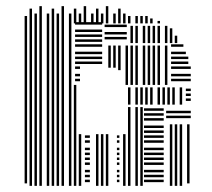

<svg xmlns="http://www.w3.org/2000/svg" viewBox="-20 -604 688 624"><path d="M68 -8H60V-328H68ZM84 0H76V-328H84ZM100 0H92V-328H100ZM116 0H108V-328H116ZM140 0H132V-328H140ZM156 0H148V-328H156ZM172 0H164V-328H172ZM188 0H180V-328H188ZM212 0H204V-328H212ZM228 0H220V-328H228ZM244 0H236V-168H244ZM272 -12H256V-20H272ZM272 -28H256V-36H272ZM272 -44H256V-52H272ZM272 -68H256V-76H272ZM272 -84H256V-92H272ZM272 -100H256V-108H272ZM272 -116H256V-124H272ZM272 -140H256V-148H272ZM272 -156H256V-164H272ZM300 0H292V-168H300ZM316 0H308V-168H316ZM332 0H324V-168H332ZM368 -12H360V-20H368ZM368 -28H360V-36H368ZM368 -44H360V-52H368ZM368 -68H360V-76H368ZM368 -84H360V-92H368ZM368 -100H360V-108H368ZM368 -116H360V-124H368ZM368 -140H360V-148H368ZM368 -156H360V-164H368ZM388 0H380V-168H388ZM404 0H396V-256H404ZM428 0H420V-256H428ZM444 0H436V-256H444ZM512 -12H448V-20H512ZM512 -28H448V-36H512ZM512 -44H448V-52H512ZM512 -68H448V-76H512ZM512 -84H448V-92H512ZM512 -100H448V-108H512ZM512 -116H448V-124H512ZM512 -140H448V-148H512ZM512 -156H448V-164H512ZM512 -172H448V-180H512ZM512 -188H448V-196H512ZM512 -212H448V-220H512ZM512 -228H448V-236H512ZM512 -244H448V-252H512ZM540 0H532V-200H540ZM556 0H548V-200H556ZM572 0H564V-200H572ZM596 -8H588V-200H596ZM600 -220H520V-228H600ZM600 -236H520V-244H600ZM404 -264H396V-320H404ZM428 -264H420V-320H428ZM444 -264H436V-320H444ZM460 -264H452V-320H460ZM476 -264H468V-320H476ZM500 -264H492V-320H500ZM516 -264H508V-320H516ZM532 -264H524V-320H532ZM548 -264H540V-320H548ZM572 -264H564V-320H572ZM600 -276H584V-284H600ZM600 -292H584V-300H600ZM600 -308H584V-316H600ZM68 -328H60V-528H68ZM84 -328H76V-528H84ZM100 -328H92V-528H100ZM116 -328H108V-528H116ZM140 -328H132V-528H140ZM156 -328H148V-528H156ZM172 -328H164V-528H172ZM188 -328H180V-528H188ZM212 -328H204V-528H212ZM240 -340H224V-348H240ZM240 -356H224V-364H240ZM240 -380H224V-388H240ZM312 -396H224V-404H312ZM312 -412H224V-420H312ZM312 -428H224V-436H312ZM312 -452H224V-460H312ZM312 -468H224V-476H312ZM312 -484H224V-492H312ZM312 -500H224V-508H312ZM312 -524H224V-532H312ZM340 -384H332V-456H340ZM356 -384H348V-456H356ZM372 -376H364V-456H372ZM396 -328H388V-456H396ZM392 -476H320V-484H392ZM392 -492H320V-500H392ZM392 -516H320V-524H392ZM412 -328H404V-456H412ZM428 -328H420V-456H428ZM452 -328H444V-456H452ZM468 -328H460V-456H468ZM484 -328H476V-456H484ZM500 -328H492V-456H500ZM524 -328H516V-456H524ZM600 -340H536V-348H600ZM600 -356H536V-364H600ZM600 -380H536V-388H600ZM592 -396H536V-404H592ZM592 -412H536V-420H592ZM584 -428H536V-436H584ZM576 -452H536V-460H576ZM412 -464H404V-520H412ZM428 -464H420V-520H428ZM452 -464H444V-520H452ZM468 -464H460V-520H468ZM484 -464H476V-520H484ZM500 -464H492V-520H500ZM524 -464H516V-520H524ZM540 -464H532V-512H540ZM556 -464H548V-488H556ZM68 -528H60V-552H68ZM84 -528H76V-552H84ZM100 -528H92V-552H100ZM116 -528H108V-552H116ZM140 -528H132V-552H140ZM156 -528H148V-552H156ZM172 -528H164V-552H172ZM188 -528H180V-552H188ZM212 -528H204V-552H212ZM228 -528H220V-552H228ZM244 -528H236V-552H244ZM260 -528H252V-552H260ZM284 -528H276V-552H284ZM300 -528H292V-552H300ZM316 -528H308V-552H316ZM332 -528H324V-552H332ZM356 -528H348V-552H356ZM372 -528H364V-552H372ZM388 -528H380V-552H388ZM404 -528H396V-552H404ZM428 -528H420V-552H428ZM444 -528H436V-552H444ZM460 -528H452V-552H460ZM476 -528H468V-544H476ZM500 -528H492V-536H500ZM84 -552H76V-560H84ZM100 -552H92V-560H100ZM116 -552H108V-560H116ZM140 -552H132V-560H140ZM156 -552H148V-560H156ZM172 -552H164V-560H172ZM188 -552H180V-560H188ZM212 -552H204V-560H212ZM228 -552H220V-560H228ZM244 -552H236V-560H244ZM260 -552H252V-560H260ZM284 -552H276V-560H284ZM300 -552H292V-560H300ZM316 -552H308V-560H316ZM332 -552H324V-560H332ZM356 -552H348V-560H356ZM372 -552H364V-560H372ZM388 -552H380V-560H388ZM84 -560H76V-576H84ZM116 -560H108V-584H116ZM156 -560H148V-576H156ZM188 -560H180V-584H188ZM228 -560H220V-576H228ZM260 -560H252V-584H260ZM300 -560H292V-576H300ZM332 -560H324V-584H332ZM372 -560H364V-576H372Z"/></svg>

Font: Rubik Lines
Style: Regular
Weight: 400
Designer: Hubert and Fischer, NaN
Foundry: Hubert and Fischer, NaN
Version: Version 2.201